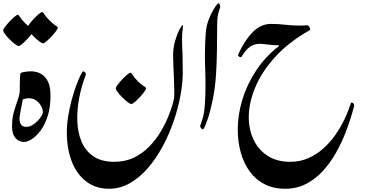

<svg xmlns="http://www.w3.org/2000/svg" viewBox="-24 -870 2253 1183"><path d="M168.9 -430.7Q179.2 -430.7 198.5 -426.8Q217.8 -422.9 238.3 -408.7Q258.8 -394.5 272.9 -364.3Q287.1 -334 287.1 -280.8Q287.1 -208.5 269.8 -154.8Q252.4 -101.1 226.1 -65.7Q199.7 -30.3 171.9 -12.7Q144 4.9 122.6 4.9Q111.8 4.9 94.7 -2Q77.6 -8.8 64 -29.8Q50.3 -50.8 50.3 -92.8Q50.3 -143.1 62.3 -183.3Q74.2 -223.6 85.9 -256.1Q97.7 -288.6 97.7 -314.5Q97.7 -320.3 110.4 -318.1Q123 -315.9 123 -303.2Q123 -293 118.9 -270.8Q114.7 -248.5 109.6 -222.2Q104.5 -195.8 100.3 -172.4Q96.2 -148.9 96.2 -136.7Q96.2 -114.7 106.7 -101.6Q117.2 -88.4 139.2 -88.4Q157.7 -88.4 175.5 -99.1Q193.4 -109.9 208 -125.2Q222.7 -140.6 231.4 -155.3Q240.2 -169.9 240.2 -177.7Q240.2 -194.8 230 -215.1Q219.7 -235.4 200.4 -250Q181.2 -264.6 153.3 -264.6Q138.7 -264.6 126.7 -260.5Q114.7 -256.3 107.9 -256.3Q102.5 -256.3 100.1 -278.3Q97.7 -300.3 97.7 -330.1Q97.7 -359.9 98.9 -385Q100.1 -410.2 101.6 -416.5Q103.5 -422.9 126 -426.8Q148.4 -430.7 168.9 -430.7ZM182.1 -682.6Q182.1 -676.3 170.7 -660.9Q159.2 -645.5 143.1 -628.2Q127 -610.8 112.3 -598.6Q97.7 -586.4 91.8 -586.4Q84 -586.4 68.4 -598.1Q52.7 -609.9 35.9 -626.7Q19 -643.6 7.3 -659.2Q-4.4 -674.8 -4.4 -682.6Q-4.4 -689.5 7.1 -704.8Q18.6 -720.2 34.7 -737.3Q50.8 -754.4 65.2 -766.6Q79.6 -778.8 85.9 -778.8Q91.3 -778.8 99.1 -765.1Q106.9 -751.5 130.9 -727.1Q154.8 -703.6 168.5 -695.8Q182.1 -688 182.1 -682.6ZM332 -699.7Q332 -693.4 320.6 -677.7Q309.1 -662.1 293 -644.8Q276.9 -627.4 262.2 -615.2Q247.6 -603 241.7 -603Q233.9 -603 218.3 -614.7Q202.6 -626.5 185.8 -643.3Q168.9 -660.2 157.2 -676Q145.5 -691.9 145.5 -699.7Q145.5 -706.5 157 -721.9Q168.5 -737.3 184.6 -754.4Q200.7 -771.5 215.3 -783.7Q230 -795.9 236.3 -795.9Q241.2 -795.9 249.3 -782Q257.3 -768.1 281.2 -744.1Q304.7 -720.2 318.4 -712.6Q332 -705.1 332 -699.7Z M876 -325.7Q876 -319.3 864.5 -303.7Q853 -288.1 836.9 -270.8Q820.8 -253.4 806.2 -241.2Q791.5 -229 785.6 -229Q777.8 -229 762.2 -241Q746.6 -252.9 729.7 -269.8Q712.9 -286.6 701.2 -302.2Q689.5 -317.9 689.5 -325.7Q689.5 -332.5 700.9 -347.9Q712.4 -363.3 728.5 -380.4Q744.6 -397.5 759 -409.7Q773.4 -421.9 779.8 -421.9Q785.2 -421.4 793 -408Q800.8 -394.5 824.7 -370.1Q848.6 -346.7 862.3 -338.9Q876 -331.1 876 -325.7ZM680.7 127Q748.5 127 802 100.6Q855.5 74.2 896 32.5Q936.5 -9.3 965.1 -57.1Q993.7 -105 1011.7 -149.2Q1029.8 -193.4 1038.6 -224.4Q1047.4 -255.4 1048.3 -262.2Q1050.3 -277.8 1049.8 -311.8Q1049.3 -345.7 1047.6 -387Q1045.9 -428.2 1044.2 -466.3Q1042.5 -504.4 1042.5 -527.8Q1042.5 -575.7 1054.9 -618.2Q1067.4 -660.6 1081.5 -687.3Q1095.7 -713.9 1100.1 -713.9Q1105 -713.9 1103.3 -704.6Q1101.6 -695.3 1098.9 -666.5Q1096.2 -637.7 1098.6 -579.1Q1099.6 -568.8 1100.8 -529.3Q1102.1 -489.7 1102.1 -422.9Q1102.1 -356.9 1087.4 -278.8Q1072.8 -200.7 1044.9 -120.1Q1017.1 -39.6 977.1 34.2Q937 107.9 886.5 166.3Q835.9 224.6 775.9 258.8Q715.8 293 647.5 293Q565.9 293 507.6 248.5Q449.2 204.1 418.5 125.5Q387.7 46.9 387.7 -55.2Q387.7 -104 396.5 -156.5Q405.3 -209 418.7 -257.8Q432.1 -306.6 446.5 -345.7Q460.9 -384.8 472.9 -407.7Q484.9 -430.7 489.7 -430.7Q493.7 -430.7 500.7 -423.6Q507.8 -416.5 503.4 -405.3Q477.5 -338.4 463.6 -264.9Q449.7 -191.4 452.4 -121.8Q455.1 -52.2 479 3.9Q502.9 60.1 552 93.5Q601.1 127 680.7 127Z M1243.7 -667Q1246.6 -707.5 1260.3 -744.9Q1273.9 -782.2 1290.3 -809.3Q1306.6 -836.4 1316.4 -846.7Q1323.7 -855 1329.1 -843.3Q1334.5 -831.5 1332.5 -824.7Q1331.1 -817.4 1326.4 -805.7Q1321.8 -793.9 1317.9 -772.7Q1314 -751.5 1314 -714.4Q1314 -631.8 1312.7 -559.3Q1311.5 -486.8 1307.6 -419.9Q1302.7 -335.9 1288.3 -263.4Q1273.9 -190.9 1257.6 -141.4Q1241.2 -91.8 1230 -76.2Q1225.1 -68.8 1216.6 -78.6Q1208 -88.4 1209.5 -94.7Q1211.9 -104 1217.8 -119.1Q1223.6 -134.3 1230 -161.9Q1236.3 -189.5 1238.8 -235.4Q1244.6 -334.5 1240.2 -443.8Q1235.8 -553.2 1243.7 -667Z M1862.8 -714.4Q1877 -715.8 1883.5 -701.4Q1890.1 -687 1882.8 -683.1Q1753.4 -609.9 1670.7 -518.3Q1587.9 -426.8 1548.3 -330.8Q1508.8 -234.9 1508.8 -148.9Q1508.8 -71.3 1538.6 -8.8Q1568.4 53.7 1625.5 90.3Q1682.6 127 1763.7 127Q1824.7 127 1876.2 104.2Q1927.7 81.5 1969.7 43.5Q2011.7 5.4 2044.2 -41.7Q2076.7 -88.9 2099.9 -137.9Q2123 -187 2136.7 -231.4Q2139.2 -242.7 2150.4 -235.4Q2161.6 -228 2156.7 -212.4Q2138.2 -141.1 2111.3 -69.1Q2084.5 2.9 2048.1 67.9Q2011.7 132.8 1965.1 183.6Q1918.5 234.4 1860.8 263.7Q1803.2 293 1733.4 293Q1659.7 293 1604.7 264.2Q1549.8 235.4 1513.4 184.8Q1477.1 134.3 1459 68.1Q1440.9 2 1440.9 -72.8Q1440.9 -162.1 1469.2 -255.9Q1497.6 -349.6 1554 -435.3Q1610.4 -521 1693.8 -585.4Q1700.7 -590.8 1688.7 -591.1Q1676.8 -591.3 1656.7 -592.3Q1636.7 -593.8 1614 -596.9Q1591.3 -600.1 1577.1 -600.1Q1542.5 -600.1 1516.4 -582Q1490.2 -564 1464.8 -521Q1460 -513.7 1450.2 -520.3Q1440.4 -526.9 1443.8 -534.7Q1480 -616.7 1530.8 -669.7Q1581.5 -722.7 1645.5 -722.7Q1689.9 -722.7 1734.4 -717.5Q1778.8 -712.4 1823.2 -712.4Q1833.5 -712.4 1843.3 -712.6Q1853 -712.9 1862.8 -714.4Z"/></svg>

Font: Awami Nastaliq
Style: Regular
Weight: 400
Designer: Peter Martin, SIL International
Foundry: SIL International
Version: Version 3.100